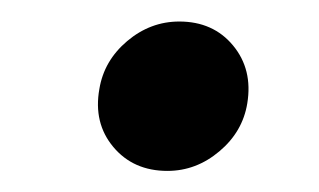

<svg xmlns="http://www.w3.org/2000/svg" viewBox="-20 -452 302 182"><path d="M138.7 -290Q106.4 -290 87.4 -312.7Q68.4 -335.4 74.2 -367.7Q78.6 -394.5 100.6 -413.1Q122.6 -431.6 149.9 -431.6Q182.1 -431.6 200.9 -408.9Q219.7 -386.2 214.4 -354Q210 -327.1 188 -308.6Q166 -290 138.7 -290Z"/></svg>

Font: Inter Tight Medium
Style: Italic
Weight: 500
Italic angle: -9.39999°
Designer: Rasmus Andersson
Foundry: rsms
Version: Version 3.004